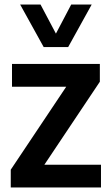

<svg xmlns="http://www.w3.org/2000/svg" viewBox="-20 -828 488 848"><path d="M176 -100.5H426V0H27.5V-78.5L272.5 -445H33V-545.5H421V-467ZM294.5 -808H385L281 -620H173L69 -808H159L227 -679.5Z"/></svg>

Font: Encode Sans Semi Condensed SmBd
Style: Regular
Weight: 600
Width: 4
Designer: Multiple Designers
Foundry: Impallari Type
Version: Version 2.000